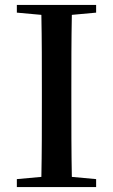

<svg xmlns="http://www.w3.org/2000/svg" viewBox="-20 -755 457 775"><path d="M48 -704 147 -695C149 -595 149 -495 149 -393V-342C149 -241 149 -140 147 -41L48 -32V0H368V-32L270 -41C268 -141 268 -242 268 -343V-393C268 -494 268 -596 270 -695L368 -704V-735H48Z"/></svg>

Font: Noto Serif CJK JP SemiBold
Style: Regular
Weight: 600
Designer: Ryoko NISHIZUKA 西塚涼子 (kana & ideographs); Frank Grießhammer (Latin, Greek & Cyrillic); Wenlong ZHANG 张文龙 (bopomofo); San
Foundry: Adobe
Version: Version 2.001;hotconv 1.1.0;makeotfexe 2.6.0